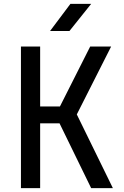

<svg xmlns="http://www.w3.org/2000/svg" viewBox="-20 -970 640 990"><path d="M338 -810 450 -950H343L238 -810ZM187 0V-334H287L450 0H562L376 -380L553 -730H445L289 -421H187V-730H88V0Z"/></svg>

Font: Tekne LDO Medium
Style: Regular
Weight: 500
Monospace: yes
Designer: Alessio Laiso, Mario Rullo, Paolo Rosset
Foundry: Alessio Laiso
Version: Version 1.000;hotconv 1.0.109;makeotfexe 2.5.65596